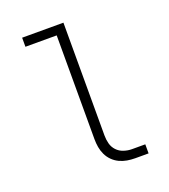

<svg xmlns="http://www.w3.org/2000/svg" viewBox="-136 -837 821 935"><g transform="rotate(-20 275.0 -370.0)"><path d="M473 0H404Q383 0 362.5 -3.5Q342 -7 323 -16Q304 -25 289 -40Q274 -55 265 -74Q256 -93 252.5 -113.5Q249 -134 249 -155V-693H87V-740H301V-155Q301 -133 306.5 -112.5Q312 -92 326.5 -76.5Q341 -61 362 -54Q383 -47 404 -47H473Z"/></g></svg>

Font: Lode Dark
Style: Regular
Weight: 400
Monospace: yes
Designer: Belleve Invis
Foundry: Belleve Invis
Version: Version 29.2.0; ttfautohint (v1.8.3)